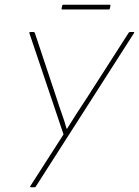

<svg xmlns="http://www.w3.org/2000/svg" viewBox="-20 -790 586 810"><path d="M110 0Q109 0 107.5 -1Q106 -2 108 -5L248 -223L104 -650Q103 -653 104.5 -654Q106 -655 108 -655H122Q125 -655 127 -651L219 -375Q229 -343 240.5 -311Q252 -279 261 -247H263Q282 -278 302 -309Q322 -340 342 -370L523 -652Q525 -654 526 -654.5Q527 -655 528 -655H543Q545 -655 546 -654Q547 -653 545 -650L131 -3Q130 -1 128.5 -0.5Q127 0 125 0ZM243 -750Q239 -750 240 -754L242 -765Q243 -770 247 -770H442Q447 -770 446 -765L443 -753Q442 -750 439 -750Z"/></svg>

Font: Sofia Sans Semi Condensed Thin
Style: Italic
Weight: 250
Italic angle: -9°
Version: Version 4.100